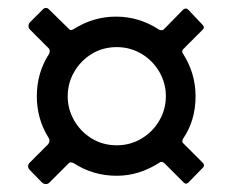

<svg xmlns="http://www.w3.org/2000/svg" viewBox="-20 -616 589 485"><path d="M166 -204Q160 -206 159 -206Q155 -206 152 -202L105 -155Q101 -151 96 -151Q90 -151 85 -156L55 -187Q51 -191 51 -196Q51 -201 55 -205L102 -252Q105 -257 105 -260Q105 -265 102 -269Q73 -316 73 -373Q73 -432 104 -480Q108 -489 103 -494L56 -541Q52 -545 52 -550Q52 -556 56 -560L87 -591Q91 -596 96 -596Q101 -596 105 -591L153 -544Q157 -540 159 -540Q162 -540 167 -543Q216 -574 273 -574Q332 -574 382 -541Q390 -538 394 -542L443 -592Q450 -597 455 -592L492 -553Q498 -547 492 -541L443 -492Q438 -487 442 -481Q474 -431 474 -373Q474 -311 442 -265Q439 -258 442 -255L492 -205Q498 -199 493 -193L456 -155Q450 -149 444 -155L395 -204Q389 -209 384 -206Q332 -172 275 -172Q215 -172 166 -204ZM399 -373Q399 -406 382.5 -434.5Q366 -463 337.5 -480Q309 -497 275 -497Q240 -497 212 -480Q184 -463 167.5 -434.5Q151 -406 151 -373Q151 -340 167.5 -311.5Q184 -283 212 -266Q240 -249 275 -249Q309 -249 337.5 -266Q366 -283 382.5 -311.5Q399 -340 399 -373Z"/></svg>

Font: n
Style: Regular
Weight: 500
Designer: Pablo Impallari, Rodrigo Fuenzalida
Foundry: Impallari Type
Version: Version 1.002; ttfautohint (v1.5)